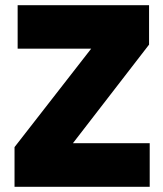

<svg xmlns="http://www.w3.org/2000/svg" viewBox="-20 -720 630 740"><path d="M36 0V-153L331.5 -532.5H48V-700H554.5V-548L261 -168H557V0Z"/></svg>

Font: Geologica Roman ExtraBold
Style: Regular
Weight: 800
Designer: Sindre Bremnes, Frode Helland
Foundry: Monokrom Skriftforlag AS
Version: Version 1.010;gftools[0.9.28]